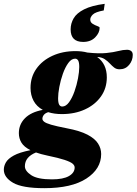

<svg xmlns="http://www.w3.org/2000/svg" viewBox="-112 -718 714 1003"><path d="M119.5 265Q4.5 265 -43.8 236.8Q-92 208.5 -92 168.5Q-92 149 -81 130Q-70 111 -40.2 94.5Q-10.5 78 47 66.5Q13.5 49.5 0 27.2Q-13.5 5 -13.5 -22.5Q-13.5 -68 18.2 -100.2Q50 -132.5 111.5 -144Q79.5 -161.5 63.5 -191.2Q47.5 -221 47.5 -259Q47.5 -315.5 78 -358.8Q108.5 -402 161.8 -426.5Q215 -451 282.5 -451Q316.5 -451 344.5 -443.5Q405.5 -437 443.5 -441Q481.5 -445 506.2 -451.5Q531 -458 551.5 -458Q564.5 -458 573 -451.5Q581.5 -445 581.5 -431Q581.5 -402 562.5 -379Q543.5 -356 512.5 -356Q496 -356 484.5 -365Q473 -374 461.8 -386.2Q450.5 -398.5 435.2 -408.8Q420 -419 395.5 -420.5Q446 -384 446 -314Q446 -257.5 415.5 -214.2Q385 -171 332 -146.5Q279 -122 211 -122Q171.5 -122 140 -132Q124 -127 116.8 -117.5Q109.5 -108 109.5 -97.5Q109.5 -89.5 118.8 -82Q128 -74.5 155.2 -66.5Q182.5 -58.5 236.5 -48Q305.5 -35 344.8 -14.5Q384 6 400.2 31.8Q416.5 57.5 416.5 86.5Q416.5 164.5 339.2 214.8Q262 265 119.5 265ZM213 -161.5Q232.5 -161.5 248.8 -184Q265 -206.5 277 -240.2Q289 -274 295.5 -308.8Q302 -343.5 302 -368Q302 -391.5 296.5 -401.5Q291 -411.5 280.5 -411.5Q261 -411.5 244.8 -389Q228.5 -366.5 216.5 -332.8Q204.5 -299 198 -264.2Q191.5 -229.5 191.5 -205Q191.5 -181.5 197 -171.5Q202.5 -161.5 213 -161.5ZM18 150.5Q18 175 51 197Q84 219 159.5 219Q218 219 248 201.8Q278 184.5 278 157Q278 146 267 136.8Q256 127.5 225.2 117.2Q194.5 107 134.5 94.5Q101 87.5 76 78.5Q18 102 18 150.5ZM408.5 -573Q408.5 -546.5 385.2 -522.8Q362 -499 322.5 -499Q257 -499 257 -564.5Q257 -595.5 272.8 -622.5Q288.5 -649.5 327.5 -669.2Q366.5 -689 435 -698L430 -663.5Q386.5 -655.5 373 -642.2Q359.5 -629 359.5 -616Q359.5 -601.5 371.8 -593.8Q384 -586 396.2 -582Q408.5 -578 408.5 -573Z"/></svg>

Font: Newsreader 16pt ExtraBold
Style: Italic
Weight: 800
Italic angle: -17°
Designer: Hugues Gentile
Foundry: Production Type
Version: Version 1.003; ttfautohint (v1.8.3)